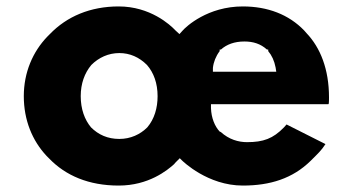

<svg xmlns="http://www.w3.org/2000/svg" viewBox="-20 -555 1097 597"><path d="M1003 -252C1003 -340 976 -407 933 -452L926 -460C878 -510 812 -535 735 -535C626 -535 559 -473 547 -459L538 -449L526 -460L525 -461C509 -478 447 -535 349 -535C261 -535 188 -504 135 -449L127 -441C82 -394 54 -330 54 -256C54 -182 80 -118 125 -70L133 -62C184 -9 256 22 349 22C442 22 500 -25 523 -46V-47L539 -63L545 -57C549 -53 626 22 735 22C820 22 890 0 946 -55L947 -56L954 -63C967 -76 980 -88 992 -107L871 -168L863 -159C829 -124 799 -113 748 -113C722 -113 692 -121 666 -145H665L663 -146C648 -162 637 -188 636 -219V-231H1001L1002 -232C1003 -236 1003 -247 1003 -252ZM642 -344C644 -362 651 -380 663 -396V-401H667C685 -417 709 -426 740 -426C767 -426 790 -419 810 -401H814V-396C825 -383 833 -366 837 -345L839 -332H642ZM264 -353C287 -376 317 -390 351 -390C384 -390 413 -377 437 -353C458 -329 470 -296 470 -256C470 -219 460 -185 438 -159C416 -137 386 -123 351 -123C315 -123 286 -136 263 -159C243 -183 231 -216 231 -256C231 -295 243 -328 264 -353ZM926 -457V-456Z"/></svg>

Font: Hussar Woodtype
Style: SeBd
Weight: 900
Foundry: Cannot Into Space Fonts
Version: Version 1.07